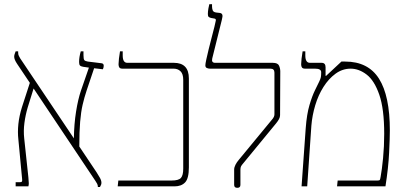

<svg xmlns="http://www.w3.org/2000/svg" viewBox="-20 -893 1942 920"><path d="M55 0V-20H76Q83 -20 85 -23Q87 -26 86 -35L68 -225Q64 -260 68 -298.5Q72 -337 85 -379L123 -496L62 -587Q48 -608 48 -621Q48 -627 50 -633.5Q52 -640 55 -647H67V-641Q67 -631 70.5 -625Q74 -619 77 -613L334 -230Q335 -299 344.5 -358.5Q354 -418 368 -459L406 -569L378 -573Q367 -575 363 -579.5Q359 -584 359 -596Q359 -608 361 -620.5Q363 -633 367 -647H380V-629Q380 -610 384 -605Q388 -600 401 -598L466 -590Q477 -589 477 -578Q477 -570 473 -561L431 -566L395 -459Q384 -426 376 -391.5Q368 -357 364 -309.5Q360 -262 360 -191L443 -67Q452 -53 459 -40.5Q466 -28 466 -17Q466 -8 459 3H449Q449 -6 445.5 -12.5Q442 -19 436 -28L141 -469L113 -379Q102 -342 97 -304Q92 -266 96 -230L116 -43Q118 -21 118 -14.5Q118 -8 116 0Z M544 0 547 -28H802Q836 -28 847 -40.5Q858 -53 858 -85V-510Q858 -539 845 -551.5Q832 -564 812 -564H567Q556 -564 552 -569.5Q548 -575 548 -585Q548 -594 550 -612.5Q552 -631 555 -647H568V-627Q568 -592 590 -592H813Q885 -592 885 -517V-91Q885 -38 867 -19Q849 0 816 0Z M1117 7Q1102 7 1102 -7V-80Q1102 -91 1108 -103Q1114 -115 1125 -128L1285 -322Q1295 -334 1295 -345V-545Q1295 -564 1276 -564H986Q979 -564 971.5 -567Q964 -570 964 -580Q964 -587 968.5 -608Q973 -629 980 -657.5Q987 -686 994.5 -714.5Q1002 -743 1007.5 -765Q1013 -787 1014 -794Q1016 -802 1008 -804L991 -807Q983 -809 979.5 -812.5Q976 -816 976 -826Q976 -837 978.5 -852Q981 -867 983 -873H996V-862Q996 -853 999 -844Q1002 -835 1016 -833L1033 -831Q1042 -830 1045 -823Q1048 -816 1043 -798L997 -613Q992 -592 1011 -592H1287Q1311 -592 1317 -578.5Q1323 -565 1323 -551L1322 -341Q1322 -332 1317 -322.5Q1312 -313 1303 -302L1146 -111Q1138 -102 1135 -96Q1132 -90 1132 -80V-7Q1132 7 1117 7Z M1425 0 1445 -280Q1450 -346 1463 -390Q1476 -434 1489.5 -461Q1503 -488 1509 -501Q1516 -515 1517.5 -523.5Q1519 -532 1519 -547Q1519 -564 1490 -564H1442Q1431 -564 1427 -569.5Q1423 -575 1423 -585Q1423 -594 1425 -612.5Q1427 -631 1430 -647H1443V-627Q1443 -592 1465 -592H1521Q1540 -592 1540 -571V-530L1542 -529L1616 -598H1634Q1744 -598 1796 -516Q1848 -434 1848 -268Q1848 -232 1844.5 -160.5Q1841 -89 1827 0H1595L1598 -28H1789Q1798 -28 1800 -31Q1802 -34 1804 -47Q1810 -79 1815.5 -135Q1821 -191 1821 -252Q1821 -371 1797.5 -439Q1774 -507 1737 -535.5Q1700 -564 1660 -564Q1621 -564 1588 -540Q1555 -516 1530 -476.5Q1505 -437 1490.5 -388.5Q1476 -340 1472 -291L1452 0Z"/></svg>

Font: Noto Serif Hebrew SemiCondensed Thin
Style: Regular
Weight: 100
Width: 4
Designer: Monotype Design Team
Foundry: Monotype Imaging Inc.
Version: Version 2.004; ttfautohint (v1.8.4.7-5d5b)